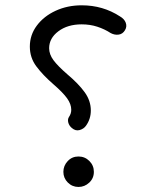

<svg xmlns="http://www.w3.org/2000/svg" viewBox="-20 -704 580 738"><path d="M440.9 -641.1Q458 -631.3 463.4 -616.5Q468.8 -601.6 460.4 -587.9Q451.7 -573.2 436.3 -571Q420.9 -568.8 405.8 -576.7Q381.8 -592.3 354 -601.3Q326.2 -610.4 293.9 -610.4Q239.7 -610.4 204.3 -583.7Q168.9 -557.1 168.9 -518.6Q168.9 -495.1 185.5 -472.7Q202.1 -450.2 239.3 -418Q281.7 -382.3 305.4 -349.6Q329.1 -316.9 329.1 -279.3Q329.1 -246.6 310.5 -220.7Q301.8 -208.5 286.1 -204.1Q270.5 -199.7 256.3 -211.9Q245.6 -220.7 242.4 -233.2Q239.3 -245.6 245.1 -254.4Q253.9 -267.1 253.9 -282.2Q253.9 -303.7 237.8 -326.2Q221.7 -348.6 185.5 -379.9Q144.5 -415.5 119.6 -449Q94.7 -482.4 94.7 -524.9Q94.7 -569.8 121.6 -605.7Q148.4 -641.6 193.8 -662.6Q239.3 -683.6 293.9 -683.6Q375.5 -683.6 440.9 -641.1ZM223.6 -43.5Q223.6 -66.9 240.2 -84.7Q256.8 -102.5 281.7 -102.5Q306.2 -102.5 323.5 -85.2Q340.8 -67.9 340.8 -43.5Q340.8 -18.6 323 -2Q305.2 14.6 281.7 14.6Q257.8 14.6 240.7 -2.4Q223.6 -19.5 223.6 -43.5Z"/></svg>

Font: Mikhak-FD Regular
Style: FD-Regular
Weight: 400
Designer: Amin Abedi
Version: Version 3.2